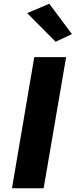

<svg xmlns="http://www.w3.org/2000/svg" viewBox="-20 -1005 404 1025"><path d="M163 -700 44 0H213L333 -700ZM125 -935 277 -782 364 -823 243 -985Z"/></svg>

Font: Jost
Style: Bold Italic
Weight: 700
Italic angle: -5°
Version: Version 3.710